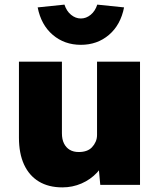

<svg xmlns="http://www.w3.org/2000/svg" viewBox="-20 -800 698 831"><path d="M62 -204V-533H248V-223Q248 -197 257 -179Q266 -161 282 -151.5Q298 -142 321 -142Q339 -142 353.5 -147Q368 -152 378 -162.5Q388 -173 394 -186.5Q400 -200 400 -216V-533H586V0H414L404 -108L439 -120Q428 -83 400 -53Q372 -23 333 -6Q294 11 250 11Q190 11 148 -14.5Q106 -40 84 -88Q62 -136 62 -204ZM143 -768 259 -780Q268 -752 287.5 -736Q307 -720 330 -720Q353 -720 372.5 -736Q392 -752 401 -780L517 -768Q502 -692 451.5 -649Q401 -606 330 -606Q259 -606 208.5 -649Q158 -692 143 -768Z"/></svg>

Font: Mach ExtraBold
Style: Regular
Weight: 800
Version: Version 1.002